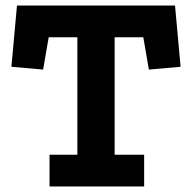

<svg xmlns="http://www.w3.org/2000/svg" viewBox="-20 -670 691 690"><path d="M629 -430 609 -650H41L21 -430L135 -420L155 -536H258V-114H158V0H498V-114H392V-536H495L515 -420Z"/></svg>

Font: Zilla Slab Bold
Style: Regular
Weight: 700
Designer: Typotheque.com
Foundry: Typotheque type foundry
Version: Version 1.3; 2018